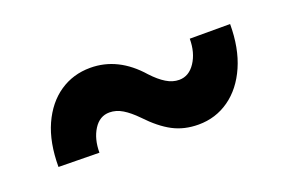

<svg xmlns="http://www.w3.org/2000/svg" viewBox="-45 -532 717 476"><g transform="rotate(-20 313.5 -294.0)"><path d="M573.7 -389.2Q573.7 -325.7 553.2 -279.1Q532.7 -232.4 496.8 -207Q460.9 -181.6 415.5 -181.6Q377.9 -181.6 348.1 -197.3Q318.4 -212.9 286.6 -246.6Q268.1 -265.6 251.5 -275.6Q234.9 -285.6 217.3 -285.6Q191.4 -285.6 175.8 -261Q160.2 -236.3 160.2 -200.2L52.7 -201.7Q52.7 -266.1 73.2 -311.8Q93.8 -357.4 129.4 -381.6Q165 -405.8 210.4 -405.8Q283.7 -405.8 339.8 -341.8Q357.9 -322.3 374.5 -312.3Q391.1 -302.2 408.2 -302.2Q434.1 -302.2 450.7 -327.4Q467.3 -352.5 467.3 -389.2Z"/></g></svg>

Font: Robert Sans Black
Style: Regular
Weight: 900
Designer: Christian Robertson (extended by Adam Twardoch)
Foundry: Google
Version: Version 12.135;April 2, 2019;FontCreator 11.5.0.2425 64-bit;